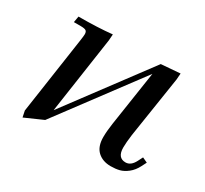

<svg xmlns="http://www.w3.org/2000/svg" viewBox="-102 -593 805 754"><g transform="rotate(30 300.5 -216.0)"><path d="M58.1 -411.1 63 -439Q151.4 -439 214.8 -445.8L212.9 -418L162.1 -71.8L436 -439L522 -445.8L520 -418L477.1 -141.1Q472.2 -104.5 472.2 -82Q472.2 -35.2 508.8 -35.2Q532.7 -35.2 547.9 -64.9L559.1 -86.9L582 -76.2L570.8 -54.2Q558.6 -30.3 540.5 -16.1Q522.5 -2 505.1 2.4Q487.8 6.8 465.8 6.8Q429.2 6.8 406.5 -14.2Q383.8 -35.2 383.8 -78.1Q383.8 -104.5 389.2 -141.1L426.8 -389.2L152.8 -22L70.8 14.2L64.9 -14.2L116.2 -363.8Q119.1 -383.8 119.1 -391.1Q119.1 -402.8 112.8 -407Q106.4 -411.1 88.9 -411.1Z"/></g></svg>

Font: Dihjauti
Style: Bold Italic
Weight: 700
Italic angle: -9°
Designer: T. Christopher White
Version: Version 3.0.0